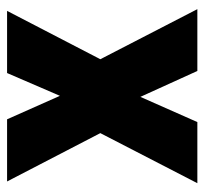

<svg xmlns="http://www.w3.org/2000/svg" viewBox="-38 -554 591 556"><g transform="rotate(-90 258.0 -275.5)"><path d="M151 -281 11 -551H191L259 -398L325 -551H505L365 -281L510 0H331L256 -165L183 0H6Z"/></g></svg>

Font: Noto Sans Bengali Condensed ExtraBold
Style: Regular
Weight: 800
Width: 3
Designer: Joana Ranito - Universal Thirst; Jelle Bosma - Monotype Design Team
Foundry: Universal Thirst ehf.
Version: Version 3.000; ttfautohint (v1.8.4.7-5d5b)